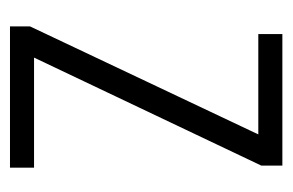

<svg xmlns="http://www.w3.org/2000/svg" viewBox="-118 -454 572 375"><g transform="rotate(90 167.5 -266.0)"><path d="M307 0H31V-39L242 -485H46V-532H303V-491L92 -47H307Z"/></g></svg>

Font: Noto Sans Georgian Condensed Light
Style: Regular
Weight: 300
Width: 3
Designer: Monotype Design Team, Akaki Razmadze
Foundry: Google LLC
Version: Version 2.005; ttfautohint (v1.8.4.7-5d5b)